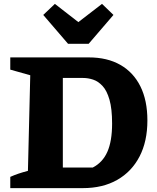

<svg xmlns="http://www.w3.org/2000/svg" viewBox="-20 -970 812 990"><path d="M438 -674Q533 -674 600.5 -635.5Q668 -597 704 -524.5Q740 -452 740 -349Q740 -241 699.5 -163Q659 -85 584.5 -42.5Q510 0 407 0H33V-58Q53 -67 75 -74.5Q97 -82 124 -89L136 -582L33 -611V-674ZM458 -106Q509 -132 533.5 -187Q558 -242 558 -333Q558 -409 544.5 -456Q531 -503 508.5 -527Q486 -551 460 -559.5Q434 -568 409 -568H230L304 -642V-31L230 -106ZM331 -744 203 -893 263 -950 384 -856 506 -950 565 -893 437 -744Z"/></svg>

Font: Piazzolla Thin Black
Style: Regular
Weight: 900
Version: Version 2.005